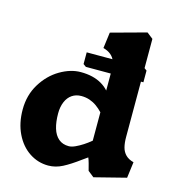

<svg xmlns="http://www.w3.org/2000/svg" viewBox="-115 -877 892 983"><g transform="rotate(15 330.5 -385.0)"><path d="M30 -234Q30 -310.5 66.8 -370.2Q103.5 -430 159.2 -462.8Q215 -495.5 268.5 -495.5Q302 -495.5 330 -488.8Q358 -482 380 -469Q402 -456 418 -438V-548Q418 -574 411 -593Q404 -612 388.2 -625Q372.5 -638 348 -644.5L359 -729L545.5 -780L578 -754.5V-234.5Q578 -203 584 -180.2Q590 -157.5 605.5 -142Q621 -126.5 648 -119.5L637 -34.5L469.5 8L437.5 -17.5Q433 -36 427.5 -55.5Q422 -75 418 -83.5Q404.5 -74 390.5 -64Q342 -28 305.2 -9Q268.5 10 230 10Q175.5 10 129.8 -20.2Q84 -50.5 57 -106Q30 -161.5 30 -234ZM414.5 -169.5 418 -172V-322.5Q402.5 -339 385.5 -351.2Q368.5 -363.5 347.8 -370.8Q327 -378 303 -378Q275 -378 254 -363.8Q233 -349.5 221.8 -323Q210.5 -296.5 210.5 -261.5Q210.5 -216 220.5 -182.8Q230.5 -149.5 252 -131.2Q273.5 -113 306 -113Q321 -113 340.5 -122Q360 -131 379.2 -143.5Q398.5 -156 414.5 -169.5ZM271 -539V-601H576L591 -590V-528H286Z"/></g></svg>

Font: TMT Limkin
Style: Regular
Weight: 400
Designer: Gabriel Drozdov
Version: Version 1.000;Glyphs 3.1.2 (3151)